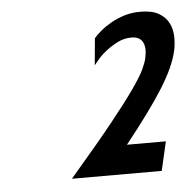

<svg xmlns="http://www.w3.org/2000/svg" viewBox="-38 -744 468 462"><g transform="rotate(-5 196.5 -513.0)"><path d="M117.9 -320H334.9L351 -390H257C298.4 -442 329.4 -484.5 350 -517.5C370.6 -550.5 383.8 -579.3 389.4 -604C392.1 -615.3 393.3 -627 393 -639C392.8 -651 390.2 -662 385.1 -672C380.1 -682 372.2 -690.2 361.3 -696.5C350.4 -702.8 335.7 -706 317 -706C303 -706 290.1 -704.2 278.2 -700.5C266.4 -696.8 255.5 -692.2 245.5 -686.5C235.5 -680.8 226.8 -674.8 219.3 -668.5C211.9 -662.2 206.3 -656.7 202.5 -652L196.5 -587C199.4 -591 203.8 -596.3 209.7 -603C215.6 -609.7 222.8 -616.2 231.2 -622.5C239.7 -628.8 248.8 -634.3 258.5 -639C268.3 -643.7 278.8 -646 290.1 -646C303.5 -646 312.6 -641.3 317.4 -632C322.3 -622.7 322.8 -609.7 318.9 -593C317.4 -586.3 314.2 -577.8 309.5 -567.5C304.8 -557.2 295.5 -542 281.5 -522C267.6 -502 247.7 -476 222 -444C196.3 -412 161.6 -370.7 117.9 -320Z"/></g></svg>

Font: Cabin Condensed
Style: Regular
Weight: 400
Italic angle: -13°
Designer: Pablo Impallari
Foundry: Pablo Impallari. www.impallari.com Igino Marini. www.ikern.com
Version: Version 1.006